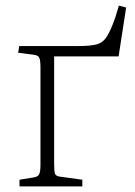

<svg xmlns="http://www.w3.org/2000/svg" viewBox="-20 -668 482 688"><path d="M50 0V-24L99 -32Q115 -34 120 -43Q125 -52 125 -78V-425Q125 -451 121 -460.5Q117 -470 100 -472L45 -479L49 -503H260Q304 -503 326.5 -509Q349 -515 363 -537Q377 -559 393 -605L406 -648L432 -641L405 -466H174V-84Q174 -57 176.5 -47Q179 -37 195 -35L275 -24V0Z"/></svg>

Font: Literata 18pt ExtraLight
Style: Regular
Weight: 250
Designer: Latin by Veronika Burian and Jose Scaglione. Greek by Irene Vlachou. Cyrillic by Vera Evstafieva.
Foundry: TypeTogether
Version: Version 3.103;gftools[0.9.29]